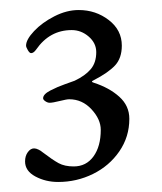

<svg xmlns="http://www.w3.org/2000/svg" viewBox="-20 -797 324 383"><path d="M30 -434ZM30 -475Q30 -486 35.5 -493.5Q41 -501 48 -501Q52 -501 57 -498.5Q62 -496 64 -494Q85 -478 97 -471.5Q109 -465 127 -465Q152 -465 166.5 -485Q181 -505 181 -538Q181 -559 162.5 -579Q144 -599 118 -599Q113 -599 99 -595.5Q85 -592 79 -592Q75 -592 70.5 -595Q66 -598 66 -601Q66 -609 80.5 -616.5Q95 -624 109.5 -629Q124 -634 129 -636Q150 -646 161 -659Q172 -672 172 -693Q172 -711 157 -724Q142 -737 123 -737Q79 -737 52 -698Q47 -691 42 -691Q39 -691 35.5 -697Q32 -703 32 -706Q32 -718 48 -735Q64 -752 88.5 -764.5Q113 -777 137 -777Q171 -777 197 -757Q223 -737 223 -706Q223 -681 209.5 -666.5Q196 -652 167 -637Q160 -634 167 -632Q198 -622 218 -604Q238 -586 238 -560Q238 -524 218 -495Q198 -466 165.5 -450Q133 -434 96 -434Q71 -434 50.5 -445Q30 -456 30 -475Z"/></svg>

Font: EB Garamond
Style: Regular
Weight: 400
Designer: Georg Duffner and Octavio Pardo
Foundry: Georg Duffner
Version: Version 1.000; ttfautohint (v1.6)